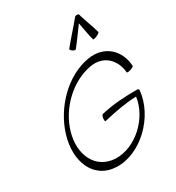

<svg xmlns="http://www.w3.org/2000/svg" viewBox="-272 -1340 1404 1532"><g transform="rotate(-30 429.5 -574.0)"><path d="M532 -945C576 -999 615 -1056 657 -1112C668 -1056 676 -999 691 -945C691 -941 707 -943 725 -951C744 -959 758 -970 757 -975C739 -1041 712 -1104 694 -1170C693 -1177 686 -1180 678 -1178C670 -1180 661 -1177 655 -1170C602 -1104 542 -1041 489 -975C484 -970 491 -959 503 -951C515 -943 528 -941 532 -945ZM859 -603C851 -753 740 -857 581 -831C372 -796 190 -608 126 -401C57 -180 140 24 347 31C566 39 787 -176 810 -404C812 -414 806 -422 796 -422C685 -422 575 -417 460 -390C455 -389 448 -374 446 -358C444 -341 447 -328 452 -330C555 -354 659 -375 760 -378C735 -192 554 -25 373 -31C194 -38 113 -210 169 -399C222 -580 384 -738 568 -769C694 -791 782 -704 792 -583C792 -578 807 -578 825 -584C843 -589 859 -598 859 -603Z"/></g></svg>

Font: Nupuram ExtraLight Oblique
Style: Regular
Weight: 200
Designer: Santhosh Thottingal (santhosh.thottingal@gmail.com)
Foundry: SMC
Version: Version 1.000